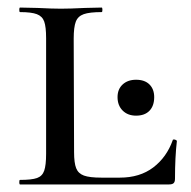

<svg xmlns="http://www.w3.org/2000/svg" viewBox="-20 -488 505 508"><path d="M248 -18H297Q350 -18 385.5 -45Q421 -72 437 -117Q437 -119 440 -119Q443 -119 445.5 -117.5Q448 -116 448 -115Q443 -72 443 -15Q443 -7 439.5 -3.5Q436 0 427 0H33Q31 0 31 -6Q31 -12 33 -12Q64 -12 78 -17Q92 -22 97 -36.5Q102 -51 102 -81V-387Q102 -417 97 -431Q92 -445 77.5 -450.5Q63 -456 33 -456Q31 -456 31 -462Q31 -468 33 -468L79 -467Q119 -465 141 -465Q165 -465 205 -467L249 -468Q251 -468 251 -462Q251 -456 249 -456Q217 -456 201.5 -450.5Q186 -445 180.5 -430.5Q175 -416 175 -386L176 -85Q176 -57 181.5 -43Q187 -29 202 -23.5Q217 -18 248 -18ZM291 -231Q291 -252 304.5 -264.5Q318 -277 340 -277Q363 -277 375.5 -264.5Q388 -252 388 -231Q388 -208 375.5 -195Q363 -182 340 -182Q318 -182 304.5 -195.5Q291 -209 291 -231Z"/></svg>

Font: Cormorant Unicase Medium
Style: Regular
Weight: 500
Designer: Christian Thalmann (Catharsis Fonts)
Foundry: Catharsis Fonts
Version: Version 4.000